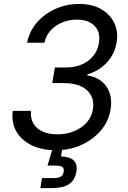

<svg xmlns="http://www.w3.org/2000/svg" viewBox="-20 -758 654 982"><path d="M266.1 10.3Q194.3 10.3 141.8 -15.1Q89.4 -40.5 63.5 -85.9Q37.6 -131.3 45.4 -190.9H138.7Q134.8 -153.8 150.6 -126.7Q166.5 -99.6 198.5 -85.2Q230.5 -70.8 273.4 -70.8Q319.3 -70.8 358.4 -86.7Q397.5 -102.5 423.1 -131.1Q448.7 -159.7 455.1 -198.2Q461.9 -237.8 446.5 -268.3Q431.2 -298.8 395.8 -315.9Q360.4 -333 306.2 -333H247.1L260.7 -413.1H319.8Q362.8 -413.1 397.9 -428.2Q433.1 -443.4 456.3 -471.2Q479.5 -499 485.8 -537.1Q492.2 -573.7 480.5 -600.6Q468.8 -627.4 441.4 -642.6Q414.1 -657.7 373.5 -657.7Q334.5 -657.7 299.3 -643.6Q264.2 -629.4 239.5 -603Q214.8 -576.7 207.5 -539.6H118.7Q130.4 -598.6 168.9 -643.1Q207.5 -687.5 263.9 -712.6Q320.3 -737.8 384.8 -737.8Q452.1 -737.8 498 -710.9Q543.9 -684.1 564.7 -639.6Q585.4 -595.2 576.7 -542.5Q566.9 -481.4 526.4 -438Q485.8 -394.5 426.8 -377.4L426.3 -372.6Q472.2 -365.2 501.2 -340.8Q530.3 -316.4 541.7 -279.5Q553.2 -242.7 545.4 -197.3Q535.6 -137.2 495.8 -90.6Q456.1 -43.9 396.2 -16.8Q336.4 10.3 266.1 10.3ZM186.5 204.1 194.8 152.8H252.4Q278.8 152.8 290.8 145.5Q302.7 138.2 305.7 121.1Q308.6 104 299.6 96.4Q290.5 88.9 263.2 88.9H223.1L256.3 -23.4H302.7L298.8 0L292 42Q337.4 43.9 357.2 62.7Q377 81.5 370.6 120.1Q363.8 163.1 333.3 183.6Q302.7 204.1 244.6 204.1Z"/></svg>

Font: Inter 17pt
Style: Italic
Weight: 400
Italic angle: -9.3988°
Version: Version 4.001;git-66647c0bb